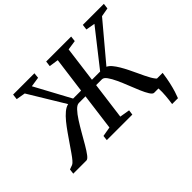

<svg xmlns="http://www.w3.org/2000/svg" viewBox="-219 -1018 1449 1449"><g transform="rotate(-45 505.0 -293.5)"><path d="M868.5 156Q871 139 873.5 119.5Q876 100 877.5 79.5Q879 59 879.8 38.8Q880.5 18.5 879 0L829.5 -61H984.5Q977 -7 967.8 34Q958.5 75 949 105Q939.5 135 931 156ZM-30.5 0 -25.5 -40 10 -53Q20.5 -57.5 35.2 -74.8Q50 -92 68.5 -118.8Q87 -145.5 108 -176Q132.5 -211.5 158.2 -248.5Q184 -285.5 210.2 -317.8Q236.5 -350 262.8 -371.8Q289 -393.5 313.5 -398.5L138.5 -687L65.5 -699.5L70.5 -743H298L293.5 -699.5L215 -687.5L369.5 -401.5H454.5L492.5 -688.5L418 -699.5L423.5 -743H690L685 -699.5L608 -688L570.5 -401.5H658L882 -686.5L809 -699.5L814.5 -743H1039L1033.5 -699.5L963.5 -687L717 -393.5Q735.5 -385 752.8 -364.5Q770 -344 786.8 -315.8Q803.5 -287.5 819.2 -255.8Q835 -224 849.5 -192.5Q861.5 -166.5 872.8 -143Q884 -119.5 894.8 -101Q905.5 -82.5 915 -70.5Q924.5 -58.5 932 -55.5L976 -43L972 0H832.5Q819 0 803 -25.2Q787 -50.5 770 -90.5Q753 -130.5 735.5 -175.2Q718 -220 699.5 -260Q681 -300 662.8 -325.2Q644.5 -350.5 626.5 -350.5H564L525 -53.5L605.5 -40L600 0H327.5L332 -40L409 -53.5L447.5 -347.5H377Q357 -347.5 333.2 -322.5Q309.5 -297.5 284 -257.8Q258.5 -218 233.2 -173.8Q208 -129.5 184.8 -89.8Q161.5 -50 142.5 -25Q123.5 0 110 0Z"/></g></svg>

Font: Merriweather 28pt Medium
Style: Italic
Weight: 500
Italic angle: -7.8°
Version: Version 2.101